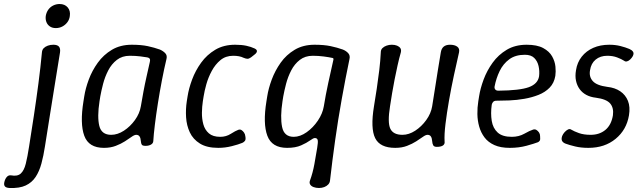

<svg xmlns="http://www.w3.org/2000/svg" viewBox="-100 -730 3200 957"><path d="M-53 207Q-69 206 -75 199.5Q-81 193 -79 181Q-76 164 -67 153Q-58 142 -45 144Q-13 150 3.5 135Q20 120 28.5 86Q37 52 45 0Q57 -75 69 -154.5Q81 -234 91.5 -314Q102 -394 109 -469Q110 -482 118 -490Q126 -498 138.5 -502.5Q151 -507 166 -507Q186 -507 194 -497.5Q202 -488 199 -468Q187 -393 174 -313.5Q161 -234 148.5 -154.5Q136 -75 124 0Q117 46 106.5 85Q96 124 77.5 152Q59 180 28 194.5Q-3 209 -53 207ZM178 -590Q161 -590 149 -598Q137 -606 131.5 -619.5Q126 -633 128 -650Q131 -668 140.5 -681.5Q150 -695 165 -702.5Q180 -710 197 -710Q223 -710 237.5 -693Q252 -676 248 -650Q246 -633 236 -619.5Q226 -606 211 -598Q196 -590 178 -590Z M418 7Q342 7 320 -53.5Q298 -114 316 -225L320 -250Q326 -289 342.5 -333.5Q359 -378 387.5 -417.5Q416 -457 458 -482Q500 -507 557 -507Q604 -507 636.5 -500Q669 -493 697 -483Q713 -476 723.5 -465Q734 -454 730 -437Q718 -387 707 -329.5Q696 -272 687 -215Q678 -158 672 -109Q666 -60 664 -26Q663 -15 652 -9Q641 -3 626 -3Q611 -3 607 -8.5Q603 -14 602 -27Q601 -42 595.5 -50Q590 -58 579 -58Q570 -58 556 -48Q542 -38 522.5 -25.5Q503 -13 477 -3Q451 7 418 7ZM454 -58Q486 -58 517.5 -78.5Q549 -99 572.5 -131.5Q596 -164 602 -200Q608 -236 615 -273.5Q622 -311 630.5 -348.5Q639 -386 647 -422Q652 -441 634 -444Q623 -446 599 -449Q575 -452 547 -452Q509 -452 482.5 -431.5Q456 -411 439.5 -379Q423 -347 414 -312.5Q405 -278 400 -250L396 -225Q384 -147 395 -102.5Q406 -58 454 -58Z M988 7Q931 7 896.5 -14.5Q862 -36 846 -70.5Q830 -105 827.5 -145.5Q825 -186 831 -225L835 -250Q841 -289 857.5 -333.5Q874 -378 902.5 -417.5Q931 -457 973 -482Q1015 -507 1072 -507Q1104 -507 1127.5 -502Q1151 -497 1170 -488Q1178 -484 1180 -479Q1182 -474 1178.5 -468Q1175 -462 1165 -455L1151 -444Q1141 -437 1133.5 -437Q1126 -437 1114 -442Q1094 -452 1062 -452Q1025 -452 999 -430.5Q973 -409 955.5 -376.5Q938 -344 928.5 -310Q919 -276 915 -250L911 -225Q907 -199 906.5 -168.5Q906 -138 913.5 -110.5Q921 -83 941 -65.5Q961 -48 998 -48Q1027 -48 1050.5 -63Q1074 -78 1088 -83Q1097 -86 1104 -81.5Q1111 -77 1116.5 -69Q1122 -61 1123 -50Q1126 -34 1120.5 -27.5Q1115 -21 1108 -18Q1089 -10 1055.5 -1.5Q1022 7 988 7Z M1331 7Q1255 7 1232.5 -53.5Q1210 -114 1228 -225L1232 -250Q1238 -289 1254.5 -333.5Q1271 -378 1299 -417.5Q1327 -457 1369 -482Q1411 -507 1468 -507Q1515 -507 1548 -500Q1581 -493 1609 -483Q1626 -476 1636 -464.5Q1646 -453 1642 -436Q1622 -340 1603.5 -237Q1585 -134 1570.5 -31Q1556 72 1545 169Q1544 181 1536 189.5Q1528 198 1516 202.5Q1504 207 1490 207Q1475 207 1463 202.5Q1451 198 1446 189.5Q1441 181 1445 170Q1459 132 1467 88Q1475 44 1481 7Q1486 -22 1483.5 -32Q1481 -42 1469 -42Q1462 -42 1445.5 -30Q1429 -18 1401 -5.5Q1373 7 1331 7ZM1364 -48Q1396 -48 1428.5 -71Q1461 -94 1484.5 -129Q1508 -164 1514 -200Q1523 -256 1536 -316Q1549 -376 1562 -433Q1563 -440 1558 -441Q1540 -445 1513.5 -448.5Q1487 -452 1459 -452Q1421 -452 1394.5 -431.5Q1368 -411 1351.5 -379Q1335 -347 1326 -312.5Q1317 -278 1312 -250L1308 -225Q1296 -147 1306 -97.5Q1316 -48 1364 -48Z M2116 -25Q2118 -12 2108 -5Q2098 2 2077 2Q2064 2 2059.5 -5.5Q2055 -13 2054 -27Q2053 -42 2047.5 -50Q2042 -58 2031 -58Q2022 -58 2008 -48Q1994 -38 1974.5 -25.5Q1955 -13 1929 -3Q1903 7 1870 7Q1794 7 1770 -41.5Q1746 -90 1764 -200Q1771 -242 1778 -288.5Q1785 -335 1790.5 -381Q1796 -427 1798 -469Q1798 -482 1806 -490Q1814 -498 1826.5 -502.5Q1839 -507 1853 -507Q1868 -507 1879 -502.5Q1890 -498 1895.5 -490Q1901 -482 1898 -469Q1889 -438 1881.5 -403.5Q1874 -369 1867 -334.5Q1860 -300 1854.5 -266Q1849 -232 1844 -200Q1831 -119 1845.5 -88.5Q1860 -58 1906 -58Q1938 -58 1969.5 -78.5Q2001 -99 2024.5 -131.5Q2048 -164 2054 -200Q2061 -242 2068 -288Q2075 -334 2082.5 -380Q2090 -426 2097 -468Q2100 -488 2111.5 -497.5Q2123 -507 2143 -507Q2166 -507 2179 -497.5Q2192 -488 2188 -469Q2176 -417 2162.5 -354.5Q2149 -292 2138 -229Q2127 -166 2120.5 -112.5Q2114 -59 2116 -25Z M2441 7Q2395 7 2364 -7Q2333 -21 2315 -45Q2297 -69 2288.5 -99Q2280 -129 2279.5 -161.5Q2279 -194 2284 -225L2288 -250Q2294 -289 2310.5 -333.5Q2327 -378 2355.5 -417.5Q2384 -457 2426 -482Q2468 -507 2525 -507Q2577 -507 2607.5 -490.5Q2638 -474 2652 -449Q2666 -424 2668.5 -398Q2671 -372 2668 -352Q2662 -316 2639.5 -293Q2617 -270 2584 -257Q2551 -244 2513.5 -237.5Q2476 -231 2439.5 -229.5Q2403 -228 2374 -228Q2364 -228 2358.5 -222.5Q2353 -217 2351 -208Q2345 -164 2351 -127.5Q2357 -91 2380.5 -69.5Q2404 -48 2451 -48Q2486 -48 2513.5 -63.5Q2541 -79 2557 -84Q2566 -87 2573.5 -82.5Q2581 -78 2586.5 -70Q2592 -62 2592 -52Q2594 -34 2590 -28.5Q2586 -23 2581 -21Q2563 -14 2524.5 -3.5Q2486 7 2441 7ZM2384 -278Q2491 -279 2536 -295.5Q2581 -312 2587 -350Q2590 -376 2584.5 -400.5Q2579 -425 2563 -441Q2547 -457 2516 -457Q2469 -457 2438.5 -434.5Q2408 -412 2390.5 -376Q2373 -340 2365 -298Q2364 -289 2369 -283.5Q2374 -278 2384 -278Z M2833 7Q2796 7 2767 0Q2738 -7 2719 -14Q2706 -19 2701.5 -28Q2697 -37 2702 -52Q2706 -62 2714 -71Q2722 -80 2731 -84.5Q2740 -89 2747 -84Q2762 -75 2786 -66.5Q2810 -58 2844 -58Q2888 -58 2917.5 -82.5Q2947 -107 2955 -155Q2960 -192 2941.5 -214Q2923 -236 2870 -243Q2843 -246 2822.5 -257Q2802 -268 2789 -286Q2776 -304 2771 -327.5Q2766 -351 2771 -380Q2777 -419 2799.5 -447.5Q2822 -476 2857 -491.5Q2892 -507 2937 -507Q2967 -507 2992.5 -500.5Q3018 -494 3037 -486Q3049 -481 3055 -472.5Q3061 -464 3054 -450Q3049 -441 3041 -433.5Q3033 -426 3025 -424Q3017 -422 3011 -427Q2997 -436 2975.5 -444Q2954 -452 2927 -452Q2892 -452 2869 -433Q2846 -414 2841 -380Q2835 -348 2854.5 -326Q2874 -304 2927 -297Q2965 -293 2991.5 -275Q3018 -257 3030 -227Q3042 -197 3035 -155Q3023 -83 2968.5 -38Q2914 7 2833 7Z"/></svg>

Font: Winky Sans Light
Style: Italic
Weight: 300
Italic angle: -8.97852°
Designer: Simon Atzbach
Foundry: typofactur
Version: Version 1.205